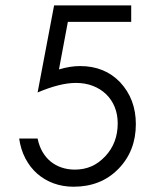

<svg xmlns="http://www.w3.org/2000/svg" viewBox="-20 -708 587 728"><path d="M495.1 -237.3Q495.1 -135.3 428.7 -67.4Q362.8 0 258.8 0Q218.3 0 183.1 -12.9Q147.9 -25.9 120.8 -49.8Q93.8 -73.7 76.2 -107.4Q58.6 -141.1 52.7 -182.6H122.6Q128.4 -154.3 141.1 -132.3Q153.8 -110.4 172.1 -95.5Q190.4 -80.6 213.6 -72.8Q236.8 -64.9 263.7 -64.9Q297.4 -64.9 325.7 -76.9Q354 -88.9 378.9 -115.2Q426.3 -165.5 426.3 -240.2Q426.3 -274.4 414.8 -302.5Q403.3 -330.6 382.3 -350.8Q361.3 -371.1 332.3 -382.3Q303.2 -393.6 267.6 -393.6Q208 -393.6 122.6 -357.4L185.1 -687.5H477.5V-625H237.3L203.6 -444.8Q227.1 -451.7 246.3 -454.6Q265.6 -457.5 283.7 -457.5Q376.5 -457.5 435.1 -396.5Q495.1 -332.5 495.1 -237.3Z"/></svg>

Font: Kawthoolei
Style: Regular
Weight: 400
Designer: Moe Zed
Foundry: Moe Zed
Version: Version 1.000;July 10, 2024;FontCreator 14.0.0.2901 32-bit